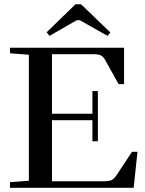

<svg xmlns="http://www.w3.org/2000/svg" viewBox="-20 -889 685 909"><path d="M214.4 -719.2 200.7 -736.3 337.4 -868.7H363.8L502.4 -735.4L489.3 -719.2L357.4 -793.5H343.8ZM27.3 0V-26.4L116.7 -33.2V-629.9L27.3 -636.7V-663.1H567.4V-490.7H541.5L478.5 -604Q469.7 -620.1 458.5 -626.2Q447.3 -632.3 424.8 -632.3H226.1V-350.6H417.5V-458H443.4V-220.2H417.5V-319.8H226.1V-30.8H472.2Q496.1 -30.8 508.1 -36.6Q520 -42.5 530.8 -58.1L605 -170.4H630.9L612.8 0Z"/></svg>

Font: Elstob 14pt Medium
Style: Regular
Weight: 500
Designer: Peter S. Baker
Version: Version 1.015